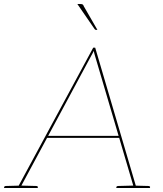

<svg xmlns="http://www.w3.org/2000/svg" viewBox="-34 -938 814 958"><path d="M53 0 431 -700H441L647 0H638Q636 0 634.5 -1.5Q633 -3 633 -5L439 -663Q438 -667 436 -674Q434 -681 434 -684Q433 -681 429 -674Q425 -667 423 -663L69 -5Q68 -3 66 -1.5Q64 0 61 0ZM59 0 60 -11H73L72 0ZM195 -250 198 -260H565L566 -250ZM626 0 627 -11H640L639 0ZM-14 0 -13 -5Q-13 -7 -10.5 -8.5Q-8 -10 -6 -10L71 -12V0ZM69 0 71 -12 148 -10Q150 -10 152.5 -8.5Q155 -7 155 -5L154 0ZM546 0 547 -5Q547 -7 549.5 -8.5Q552 -10 554 -10L631 -12V0ZM629 0 631 -12 708 -10Q710 -10 712.5 -8.5Q715 -7 715 -5L714 0ZM352 -918H365Q374 -918 378 -916Q382 -914 384 -907L452 -789H445Q443 -789 441 -790Q439 -791 438 -793Z"/></svg>

Font: Aleo Thin
Style: Italic
Weight: 250
Italic angle: -7°
Designer: Alessio Laiso
Foundry: Alessio Laiso
Version: Version 2.001;gftools[0.9.29]